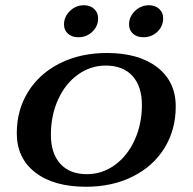

<svg xmlns="http://www.w3.org/2000/svg" viewBox="-20 -702 734 732"><path d="M44 -194Q44 -283 87.5 -352.5Q131 -422 209 -461Q287 -500 388 -500Q509 -500 579.5 -445.5Q650 -391 650 -296Q650 -207 607 -137.5Q564 -68 486 -29Q408 10 308 10Q185 10 114.5 -44.5Q44 -99 44 -194ZM521 -302Q521 -373 485 -412.5Q449 -452 383 -452Q325 -452 277 -417.5Q229 -383 201.5 -322.5Q174 -262 174 -188Q174 -117 210 -77.5Q246 -38 311 -38Q370 -38 418 -73Q466 -108 493.5 -168.5Q521 -229 521 -302ZM224 -609Q224 -638 246.5 -660Q269 -682 300 -682Q324 -682 339 -668Q354 -654 354 -632Q354 -602 332 -581Q310 -560 279 -560Q254 -560 239 -573.5Q224 -587 224 -609ZM472 -609Q472 -638 494.5 -660Q517 -682 548 -682Q572 -682 587 -668Q602 -654 602 -632Q602 -602 580 -581Q558 -560 527 -560Q502 -560 487 -573.5Q472 -587 472 -609Z"/></svg>

Font: Fahkwang SemiBold
Style: Italic
Weight: 600
Italic angle: -10°
Version: Version 1.000; ttfautohint (v1.6)